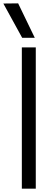

<svg xmlns="http://www.w3.org/2000/svg" viewBox="-58 -1123 303 1143"><path d="M72 0V-841H155V0ZM74 -898 -38 -1102 50 -1103 149 -898Z"/></svg>

Font: Matangi Medium
Style: Regular
Weight: 500
Designer: Prashant Pant
Foundry: The Graphic Ant
Version: Version 3.002